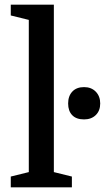

<svg xmlns="http://www.w3.org/2000/svg" viewBox="-20 -800 448 820"><path d="M103 -65V-715L26 -734V-780H210V-65L287 -46V0H26V-46ZM271 -358Q271 -390 289 -409Q307 -428 339 -428Q370 -428 389 -408.5Q408 -389 408 -358Q408 -327 389 -308.5Q370 -290 339 -290Q306 -290 288.5 -308Q271 -326 271 -358Z"/></svg>

Font: Domine Medium
Style: Regular
Weight: 500
Designer: Pablo Impallari, Rodrigo Fuenzalida, Brenda Gallo
Foundry: Pablo Impallari, Rodrigo Fuenzalida, Brenda Gallo
Version: Version 2.000